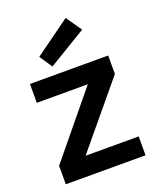

<svg xmlns="http://www.w3.org/2000/svg" viewBox="-143 -860 787 948"><g transform="rotate(-20 251.0 -386.0)"><path d="M37 0V-97L308 -427H40V-526H451V-429L177 -99H456V0ZM174 -569 129 -636 317 -772 374 -690Z"/></g></svg>

Font: DM Sans 9pt SemiBold
Style: Regular
Weight: 600
Version: Version 4.004;gftools[0.9.30]